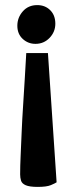

<svg xmlns="http://www.w3.org/2000/svg" viewBox="-20 -560 260 753"><path d="M128 173Q96 173 81 166.5Q66 160 62.5 148.5Q59 137 59 124Q59 92 61 49Q63 6 65 -43Q67 -92 70.5 -144Q74 -196 77 -249Q80 -302 83 -352H168L202 155Q196 159 179.5 166Q163 173 128 173ZM119 -388Q90 -388 69 -407.5Q48 -427 48 -459Q48 -491 69.5 -515.5Q91 -540 126 -540Q157 -540 177 -520Q197 -500 197 -467Q197 -435 174.5 -411.5Q152 -388 119 -388Z"/></svg>

Font: Faustina Light
Style: Bold
Weight: 700
Version: Version 1.200